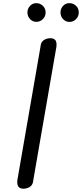

<svg xmlns="http://www.w3.org/2000/svg" viewBox="-20 -1162 507 1187"><path d="M185.5 -46.5Q184 -23.5 170 -11Q156 1.5 131.5 4.5Q109.5 6.5 97 -4.5Q84.5 -15.5 87 -46.5L230.5 -874.5Q232 -897.5 246.2 -910.2Q260.5 -923 285 -925.5Q307 -927.5 319.5 -916.8Q332 -906 329 -874.5ZM409 -1026.5Q386.5 -1026.5 370.2 -1043.5Q354 -1060.5 354 -1085Q354 -1108 369.5 -1125.2Q385 -1142.5 409 -1142.5Q432.5 -1142.5 449.8 -1126.5Q467 -1110.5 467 -1085Q467 -1061 450.2 -1043.8Q433.5 -1026.5 409 -1026.5ZM204.5 -1027Q182 -1027 165.8 -1044Q149.5 -1061 149.5 -1085Q149.5 -1108 165.2 -1125.2Q181 -1142.5 204.5 -1142.5Q227.5 -1142.5 244.8 -1126.2Q262 -1110 262 -1085Q262 -1061 245.2 -1044Q228.5 -1027 204.5 -1027Z"/></svg>

Font: Edu AU VIC WA NT Pre Medium
Style: Regular
Weight: 500
Designer: Tina and Corey Anderson, Eben Sorkin, Mirko Velimirovic
Foundry: Google for Education
Version: Version 1.001